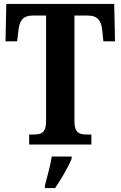

<svg xmlns="http://www.w3.org/2000/svg" viewBox="-20 -734 612 975"><path d="M128 0H444V-51H420C384 -51 358 -59 358 -117V-655H426C478 -655 494 -626 499 -582L505 -524H564L560 -714H12L8 -524H67L74 -582C79 -626 94 -655 146 -655H214V-116C214 -59 188 -51 152 -51H128ZM208 208V221H260C289 178 328 113 344 71V61H243C236 106 219 167 208 208Z"/></svg>

Font: Noto Serif Condensed
Style: Bold
Weight: 700
Width: 3
Designer: Monotype Design Team
Foundry: Monotype Imaging Inc.
Version: Version 2.015